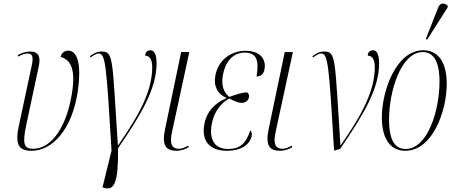

<svg xmlns="http://www.w3.org/2000/svg" viewBox="-20 -824 2522 1062"><path d="M155 10C269 10 380 -107 411 -324C430 -459 412 -544 357 -544C341 -544 321 -534 315 -509C367 -496 398 -447 380 -322C353 -128 267 -1 164 -1C112 -1 103 -27 125 -132L194 -455C205 -504 198 -539 146 -539C123 -539 102 -532 78 -519L81 -511C100 -522 117 -528 134 -528C161 -528 165 -507 156 -464L84 -127C62 -25 83 10 155 10Z M556 215C612 231 635 188 633 -4C761 -191 846 -333 846 -474C846 -523 833 -546 813 -546C797 -546 784 -538 783 -516C805 -516 822 -499 822 -453C822 -326 757 -198 634 -21H632C600 -503 609 -539 542 -539C516 -539 497 -528 477 -513L481 -506C498 -519 514 -528 525 -528C563 -528 568 -476 597 9L547 212Z M956 10C980 10 1004 2 1024 -10L1021 -18C1000 -7 984 -1 970 -1C918 -1 921 -49 933 -101L1027 -536H982L892 -105C875 -21 897 10 956 10Z M1234 10C1332 10 1366 -39 1372 -71C1375 -88 1371 -98 1364 -102C1341 -31 1308 0 1242 0C1172 0 1135 -46 1151 -137C1165 -213 1210 -259 1248 -279C1283 -262 1299 -255 1317 -255C1340 -255 1354 -270 1357 -286C1360 -301 1352 -309 1347 -313C1324 -313 1291 -304 1249 -288C1233 -300 1199 -331 1213 -409C1225 -479 1266 -533 1334 -533C1400 -533 1414 -489 1399 -401C1425 -401 1439 -417 1443 -441C1453 -494 1422 -543 1338 -543C1261 -543 1187 -495 1171 -405C1160 -344 1186 -303 1231 -283V-280C1169 -255 1122 -206 1110 -135C1093 -41 1144 10 1234 10Z M1529 10C1553 10 1577 2 1597 -10L1594 -18C1573 -7 1557 -1 1543 -1C1491 -1 1494 -49 1506 -101L1600 -536H1555L1465 -105C1448 -21 1470 10 1529 10Z M1828 9 1861 0C1992 -191 2077 -333 2077 -474C2077 -523 2064 -546 2044 -546C2028 -546 2015 -538 2014 -516C2036 -516 2053 -499 2053 -453C2053 -326 1988 -198 1865 -21H1863C1831 -503 1840 -539 1773 -539C1747 -539 1728 -528 1708 -513L1712 -506C1729 -519 1745 -528 1756 -528C1794 -528 1799 -476 1828 9Z M2343 -605 2456 -783 2457 -792C2440 -808 2416 -812 2404 -783L2335 -608ZM2221 10C2376 10 2451 -216 2451 -359C2451 -492 2395 -546 2321 -546C2170 -546 2092 -319 2092 -175C2092 -49 2145 10 2221 10ZM2224 0C2167 0 2132 -44 2132 -162C2132 -327 2201 -536 2318 -536C2378 -536 2411 -485 2411 -372C2411 -215 2346 0 2224 0Z"/></svg>

Font: Noto Serif Display ExtraCondensed ExtraLight
Style: Italic
Weight: 200
Width: 2
Italic angle: -12°
Designer: Monotype Design Team
Foundry: Monotype Imaging Inc.
Version: Version 2.009